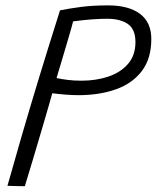

<svg xmlns="http://www.w3.org/2000/svg" viewBox="-20 -662 568 696"><path d="M7 11.5Q31.5 -76 59 -170.5Q86.5 -265 120.2 -376Q154 -487 197.5 -624.5Q232.5 -631.5 274.5 -637Q316.5 -642.5 371.5 -642.5Q446.5 -642.5 487.5 -611.8Q528.5 -581 528.5 -521Q528.5 -449.5 494.2 -404.5Q460 -359.5 400.2 -338.2Q340.5 -317 264.5 -317Q243 -317 217.5 -319Q192 -321 169.5 -324Q165.5 -309 155 -272.8Q144.5 -236.5 130.2 -188Q116 -139.5 100.2 -86.8Q84.5 -34 70 13Q57.5 13 37.2 12.5Q17 12 7 11.5ZM185 -379Q204.5 -375 226.5 -372.2Q248.5 -369.5 275.5 -369.5Q328.5 -369.5 373 -384.5Q417.5 -399.5 444.2 -430.5Q471 -461.5 471 -509.5Q471 -555.5 443.8 -574.8Q416.5 -594 368 -594Q345 -594 313.5 -591.8Q282 -589.5 245 -584.5Q244.5 -581 238.8 -561Q233 -541 224.8 -512.8Q216.5 -484.5 208 -456Q199.5 -427.5 193 -406Q186.5 -384.5 185 -379Z"/></svg>

Font: Grandstander ExtraLight
Style: Italic
Weight: 200
Italic angle: -15°
Designer: Tyler Finck
Foundry: Etcetera Type Co
Version: Version 1.200; ttfautohint (v1.8.3)